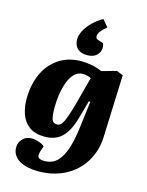

<svg xmlns="http://www.w3.org/2000/svg" viewBox="-151 -920 950 1241"><g transform="rotate(15 324.5 -300.0)"><path d="M439 -291 429 -292 397 -178Q378 -109 351.5 -69.5Q325 -30 290.5 -13.5Q256 3 211 3Q145 3 106.5 -26.5Q68 -56 52 -102.5Q36 -149 36 -202Q36 -296 69 -370Q102 -444 165.5 -487Q229 -530 319 -530Q348 -530 386 -523Q424 -516 455 -501L554 -529L597 -511L581 -92Q579 -38 562 10.5Q545 59 515 99Q485 139 442 168.5Q399 198 345.5 214Q292 230 228 230Q191 230 159 223Q127 216 103 202Q79 188 65.5 166.5Q52 145 52 118Q52 83 75.5 59Q99 35 138 35Q150 35 166.5 39Q183 43 199 50Q215 57 222 66L212 93Q206 111 205 125Q204 139 214 147Q224 155 251 155Q303 155 335.5 122Q368 89 387 30.5Q406 -28 416 -107ZM268 -94Q281 -94 292 -103Q303 -112 314 -137Q325 -162 338.5 -206Q352 -250 370 -320L402 -440Q391 -446 375.5 -449.5Q360 -453 346 -453Q315 -453 292 -431Q269 -409 254.5 -372Q240 -335 232.5 -289Q225 -243 225 -194Q225 -143 233 -118.5Q241 -94 268 -94ZM382 -830 421 -784Q394 -762 381 -744.5Q368 -727 368 -710Q368 -703 372 -698Q376 -693 388 -689L420 -679Q430 -654 423 -630Q416 -606 395 -591.5Q374 -577 340 -577Q297 -577 274.5 -599Q252 -621 252 -659Q252 -688 268.5 -719Q285 -750 314.5 -779.5Q344 -809 382 -830Z"/></g></svg>

Font: Literata 18pt ExtraBold
Style: Italic
Weight: 800
Italic angle: -2°
Designer: Latin by Veronika Burian and Jose Scaglione. Greek by Irene Vlachou. Cyrillic by Vera Evstafieva
Foundry: TypeTogether
Version: Version 3.103;gftools[0.9.29]